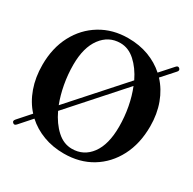

<svg xmlns="http://www.w3.org/2000/svg" viewBox="-159 -873 1050 1046"><g transform="rotate(30 366.0 -350.0)"><path d="M47 3.5Q36.5 -5 49 -19L116 -94.5Q73 -141.5 49.8 -206.8Q26.5 -272 26.5 -350.5Q26.5 -456.5 69.2 -537.5Q112 -618.5 187.5 -664.2Q263 -710 360.5 -710Q430.5 -710 488.8 -688.2Q547 -666.5 591 -627L659.5 -703.5Q670.5 -716.5 681 -707Q691.5 -697 680.5 -685L611 -607.5Q655 -560.5 679 -495.5Q703 -430.5 703 -353.5Q703 -244.5 660.5 -162.8Q618 -81 542.8 -35.2Q467.5 10.5 368.5 10.5Q298 10.5 239 -11.8Q180 -34 135.5 -74.5L69 0.5Q57 14 47 3.5ZM172 -435Q172 -373.5 183 -314Q194 -254.5 213.5 -204L502 -527Q472 -589 429.5 -627.2Q387 -665.5 336 -665.5Q263 -665.5 217.5 -604.5Q172 -543.5 172 -435ZM557 -266.5Q557 -328.5 545.8 -388.2Q534.5 -448 514 -498.5L226 -175.5Q256 -112 298.8 -73Q341.5 -34 393.5 -34Q467.5 -34 512.2 -94.2Q557 -154.5 557 -266.5Z"/></g></svg>

Font: Fraunces 144pt S050 SemiBold
Style: Regular
Weight: 600
Version: Version 1.000; ttfautohint (v1.8.3)